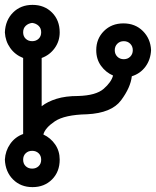

<svg xmlns="http://www.w3.org/2000/svg" viewBox="-20 -762 640 788"><path d="M337 -293Q245 -291 205 -264Q165 -237 158 -210Q188 -196 206.5 -169Q225 -142 225 -107Q225 -57 193.5 -25.5Q162 6 113.5 6Q65 6 33.5 -25.5Q2 -57 0 -107Q2 -143 22 -171.5Q42 -200 75 -212V-524Q42 -537 22 -565Q2 -593 0 -629Q2 -679 33.5 -710.5Q65 -742 113.5 -742Q162 -742 193.5 -710.5Q225 -679 225 -629Q225 -593 204.5 -564.5Q184 -536 151 -524V-326Q175 -345 212 -356.5Q249 -368 300 -368Q374 -370 405.5 -397.5Q437 -425 444 -452Q414 -465 394.5 -492Q375 -519 375 -556Q375 -603 406.5 -634.5Q438 -666 486.5 -666Q535 -666 566.5 -634.5Q598 -603 600 -556Q598 -517 577 -488.5Q556 -460 521 -449Q516 -403 477 -350.5Q438 -298 337 -293ZM112 -143Q96 -143 85.5 -133Q75 -123 75 -106.5Q75 -90 85.5 -80Q96 -70 112 -70Q128 -70 138.5 -80Q149 -90 149 -106.5Q149 -123 138.5 -133Q128 -143 112 -143ZM112 -668Q96 -666 85.5 -656Q75 -646 75 -629.5Q75 -613 85.5 -603Q96 -593 112 -593Q128 -593 138.5 -603Q149 -613 149 -629.5Q149 -646 138.5 -656Q128 -666 112 -668ZM488 -593Q472 -593 461.5 -582.5Q451 -572 451 -556Q451 -540 461.5 -529.5Q472 -519 488 -519Q504 -519 514.5 -529.5Q525 -540 525 -556Q525 -572 514.5 -582.5Q504 -593 488 -593Z"/></svg>

Font: JetBrainsMono NF
Style: Regular
Weight: 400
Monospace: yes
Designer: Philipp Nurullin, Konstantin Bulenkov
Foundry: JetBrains
Version: Version 1.0.2; ttfautohint (v1.8.3)